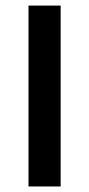

<svg xmlns="http://www.w3.org/2000/svg" viewBox="-20 -674 322 694"><path d="M83 0V-653.8H199.2V0Z"/></svg>

Font: Source Sans 3 Semibold
Style: Regular
Weight: 600
Designer: Paul D. Hunt
Foundry: Adobe
Version: Version 3.052;hotconv 1.1.0;makeotfexe 2.6.0